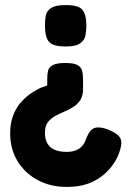

<svg xmlns="http://www.w3.org/2000/svg" viewBox="-20 -511 515 756"><path d="M237 -263Q272 -263 286.5 -254Q301 -245 304 -230Q307 -215 307 -197V-161Q307 -133 296 -116.5Q285 -100 268 -89.5Q251 -79 232 -71Q213 -63 196 -53.5Q179 -44 168 -29Q157 -14 157 12Q157 49 178 68Q199 87 243 87Q264 87 278.5 81Q293 75 302 65.5Q311 56 315 46Q324 21 334 7Q344 -7 360.5 -9Q377 -11 403 -2Q430 9 443 20Q456 31 457.5 46Q459 61 451 85Q449 93 441.5 109Q434 125 419 145Q404 165 380 183.5Q356 202 322.5 213.5Q289 225 243 225Q178 225 127.5 197.5Q77 170 48.5 122.5Q20 75 20 14Q20 -26 32 -57Q44 -88 63.5 -109.5Q83 -131 104 -145Q125 -159 143.5 -166.5Q162 -174 172 -176L166 -165V-203Q166 -220 169.5 -233.5Q173 -247 188.5 -255Q204 -263 237 -263ZM239 -491Q289 -491 304.5 -472.5Q320 -454 320 -409Q320 -390 316.5 -371.5Q313 -353 296 -340.5Q279 -328 238 -328Q188 -328 172.5 -347Q157 -366 157 -410Q157 -430 160 -448.5Q163 -467 180.5 -479Q198 -491 239 -491Z"/></svg>

Font: Fredoka Light SemiBold
Style: Regular
Weight: 600
Version: Version 2.001